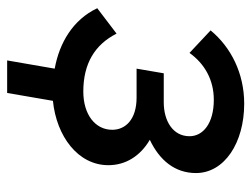

<svg xmlns="http://www.w3.org/2000/svg" viewBox="-103 -464 703 537"><g transform="rotate(90 248.5 -195.5)"><path d="M149 136H240L262 8C361 -2 442 -62 442 -147C442 -195 417 -236 371 -263C428 -290 464 -333 464 -392C464 -472 379 -527 270 -527C185 -527 112 -490 65 -433L128 -374C158 -416 203 -442 259 -442C325 -442 361 -412 361 -374C361 -328 319 -302 266 -302H185L172 -226H253C314 -226 343 -195 343 -158C343 -110 300 -77 236 -77C158 -77 105 -109 74 -170L3 -116C35 -48 100 -10 172 3Z"/></g></svg>

Font: Fixel Display 20240404 Medium
Style: Italic
Weight: 500
Italic angle: -10°
Designer: AlfaBravo + MacPaw
Foundry: Kyrylo Tkachov, Marchela Mozhyna, Serhii Makarenko, Maria Weinstein, Zakhar Kryvoshyya
Version: Version 1.211;Glyphs 3.2 (3225)